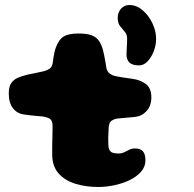

<svg xmlns="http://www.w3.org/2000/svg" viewBox="-20 -732 771 765"><path d="M371 13Q323 13 281.5 0.5Q240 -12 214.5 -39.8Q189 -67.5 188 -113.5Q188 -124.5 188 -136.5Q188 -148.5 188.2 -161Q188.5 -173.5 188.8 -185.5Q189 -197.5 189.2 -209.2Q189.5 -221 189.5 -231.5Q189 -253.5 176.5 -260Q164 -266.5 144.5 -268.5Q134 -269.5 123.2 -270.2Q112.5 -271 101.2 -272.5Q90 -274 77.5 -275.5Q49 -279 32 -300.2Q15 -321.5 15 -360Q15 -387 25 -401.2Q35 -415.5 51.8 -422.5Q68.5 -429.5 87.5 -434Q108 -438 125 -441.8Q142 -445.5 155.5 -448.5Q169 -452 178.2 -458.8Q187.5 -465.5 190 -481.5Q191.5 -493 193.2 -503.8Q195 -514.5 197.2 -524.5Q199.5 -534.5 202.5 -542.5Q213.5 -573.5 232.8 -586Q252 -598.5 293 -598.5Q325 -598.5 344 -591.8Q363 -585 373.8 -570Q384.5 -555 391 -530Q393.5 -519 395.2 -510.8Q397 -502.5 398.2 -495Q399.5 -487.5 401 -480Q402.5 -472.5 403.5 -463Q406 -447.5 417.2 -439Q428.5 -430.5 443.5 -428Q456 -425.5 466.8 -423.8Q477.5 -422 488 -420.8Q498.5 -419.5 510 -417.5Q537 -414 560 -398Q583 -382 583 -344Q583 -310.5 564.2 -289.8Q545.5 -269 517.5 -266Q497.5 -264 478.2 -262.5Q459 -261 446 -259.5Q435.5 -258 425.5 -251.8Q415.5 -245.5 413.5 -228Q413 -220.5 412.5 -212.5Q412 -204.5 411.8 -196.5Q411.5 -188.5 411.2 -180.5Q411 -172.5 411.5 -165.2Q412 -158 412 -150.5Q413 -136 420.8 -128.2Q428.5 -120.5 451.5 -120.5Q465 -120.5 475.2 -125.5Q485.5 -130.5 495.2 -135.5Q505 -140.5 518 -140.5Q540.5 -140.5 550 -128.5Q559.5 -116.5 559.5 -93.5Q559.5 -67.5 542 -47.8Q524.5 -28 496.8 -14.5Q469 -1 436 6Q403 13 371 13ZM534.5 -471.5Q507.5 -471.5 495.8 -482.8Q484 -494 484 -515Q484 -524.5 485.2 -543Q486.5 -561.5 486.5 -578Q486.5 -595 477.2 -605.2Q468 -615.5 458.5 -627.8Q449 -640 449 -661Q449 -682 461.8 -697Q474.5 -712 495.5 -712Q524 -712 548.2 -691.2Q572.5 -670.5 587.2 -639.5Q602 -608.5 602 -577Q602 -552.5 592.8 -528.2Q583.5 -504 568.2 -487.8Q553 -471.5 534.5 -471.5Z"/></svg>

Font: Gluten ExtraBold
Style: Regular
Weight: 800
Designer: Tyler Finck
Foundry: Etcetera Type Company
Version: Version 1.300